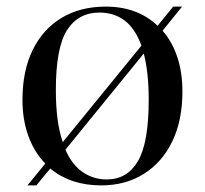

<svg xmlns="http://www.w3.org/2000/svg" viewBox="-20 -547 620 581"><path d="M63 14 117 -52Q84 -86 66 -135Q48 -184 48 -245Q48 -333 79 -396Q110 -459 166.5 -493Q223 -527 300 -527Q396 -527 457 -469L504 -527H531L472 -454Q501 -421 516.5 -374.5Q532 -328 532 -270Q532 -183 501.5 -119.5Q471 -56 415.5 -21Q360 14 286 14Q194 14 132 -37L90 14ZM170 -117 408 -409Q389 -461 357 -485Q325 -509 281 -509Q217 -509 183 -456Q149 -403 149 -274Q149 -177 170 -117ZM303 -4Q365 -4 397.5 -59.5Q430 -115 430 -245Q430 -328 415 -385L178 -94Q198 -48 230.5 -26Q263 -4 303 -4Z"/></svg>

Font: Display Regular
Style: Regular
Weight: 400
Designer: Latin by Veronika Burian and Jose Scaglione. Greek by Irene Vlachou. Cyrillic by Vera Evstafieva.
Foundry: TypeTogether
Version: Version 3.002